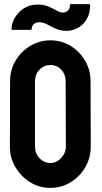

<svg xmlns="http://www.w3.org/2000/svg" viewBox="-20 -903 498 933"><path d="M303 -753Q275 -753 251.5 -763.5Q228 -774 209 -784.5Q190 -795 173 -795Q154 -795 144 -785.5Q134 -776 134 -762Q134 -758 130 -758H40Q36 -758 36 -762Q36 -788 51.5 -815.5Q67 -843 95.5 -862Q124 -881 164 -881Q193 -881 215 -871.5Q237 -862 254.5 -852Q272 -842 285 -842Q299 -842 309.5 -851Q320 -860 320 -879Q320 -883 324 -883H414Q418 -883 418 -879Q418 -838 401.5 -810Q385 -782 358.5 -767.5Q332 -753 303 -753ZM225 10Q171 10 126.5 -17.5Q82 -45 55 -90.5Q28 -136 28 -191L29 -508Q29 -563 55.5 -608Q82 -653 127 -680Q172 -707 225 -707Q279 -707 323 -680Q367 -653 393.5 -608Q420 -563 420 -508L421 -191Q421 -136 394.5 -90.5Q368 -45 323.5 -17.5Q279 10 225 10ZM225 -111Q255 -111 277.5 -135.5Q300 -160 300 -191L299 -508Q299 -541 278 -564Q257 -587 225 -587Q194 -587 172 -564.5Q150 -542 150 -508V-191Q150 -158 172 -134.5Q194 -111 225 -111Z"/></svg>

Font: Staatliches
Style: Regular
Weight: 400
Designer: Brian LaRossa & Erica Carras
Foundry: Type Brut Foundry
Version: Version 1.000; ttfautohint (v1.8.2) -l 8 -r 50 -G 200 -x 14 